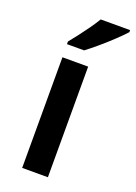

<svg xmlns="http://www.w3.org/2000/svg" viewBox="-147 -825 624 884"><g transform="rotate(20 165.5 -383.0)"><path d="M207 0H81V-542H207ZM331 -756Q315 -738 284.5 -709Q254 -680 221 -652Q188 -624 164 -606H80V-619Q95 -637 115 -663Q135 -689 154.5 -716.5Q174 -744 187 -766H331Z"/></g></svg>

Font: Noto Sans Bassa Vah SemiBold
Style: Regular
Weight: 600
Designer: Monotype Design Team
Foundry: Monotype Imaging Inc.
Version: Version 2.002; ttfautohint (v1.8.4.7-5d5b)